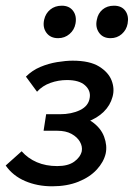

<svg xmlns="http://www.w3.org/2000/svg" viewBox="-32 -643 469 674"><path d="M151 11Q99 11 56 -7.5Q13 -26 -12 -62L44 -112Q66 -87 97.5 -73.5Q129 -60 169 -60Q207 -60 228.5 -75.5Q250 -91 255 -112Q258 -129 248.5 -145.5Q239 -162 219 -173Q199 -184 169 -184H121L130 -242H178Q219 -242 249 -256.5Q279 -271 283 -300Q287 -325 266.5 -343.5Q246 -362 203 -362Q173 -362 145 -352Q117 -342 98 -321L59 -374Q81 -396 109.5 -408Q138 -420 168.5 -425Q199 -430 223 -430Q283 -430 316 -409.5Q349 -389 360 -360Q371 -331 363 -303Q355 -273 332 -250.5Q309 -228 274.5 -215.5Q240 -203 200 -203L204 -238Q259 -238 290.5 -216Q322 -194 333.5 -163Q345 -132 339 -104Q332 -74 307.5 -47.5Q283 -21 243 -5Q203 11 151 11ZM172 -509Q145 -509 131 -528Q117 -547 123 -574Q128 -596 144.5 -609.5Q161 -623 185 -623Q211 -623 224.5 -605Q238 -587 233 -560Q229 -538 212 -523.5Q195 -509 172 -509ZM356 -509Q329 -509 315.5 -528.5Q302 -548 308 -574Q312 -596 328 -609.5Q344 -623 368 -623Q395 -623 408 -605Q421 -587 416 -560Q412 -538 395.5 -523.5Q379 -509 356 -509Z"/></svg>

Font: Ysabeau Office SemiBold
Style: Italic
Weight: 600
Italic angle: -12°
Designer: Christian Thalmann (Catharsis Fonts)
Version: Version 2.001;gftools[0.9.30]; featfreeze: tnum,lnum,ss02